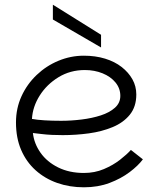

<svg xmlns="http://www.w3.org/2000/svg" viewBox="-20 -790 666 817"><path d="M337 7Q276 7 223.5 -11.5Q171 -30 131.5 -65.5Q92 -101 70 -152Q48 -203 48 -269Q48 -329 71.5 -380.5Q95 -432 136 -471Q177 -510 229 -531.5Q281 -553 337 -553Q386 -553 427 -540.5Q468 -528 497.5 -505Q527 -482 543.5 -452.5Q560 -423 560 -388Q560 -336 532.5 -302Q505 -268 459 -249Q413 -230 358 -222.5Q303 -215 247 -215Q224 -215 201.5 -216Q179 -217 158.5 -219.5Q138 -222 120 -224Q125 -179 152.5 -140Q180 -101 227.5 -77.5Q275 -54 337 -54Q383 -54 422 -70.5Q461 -87 490.5 -110Q520 -133 537 -152L588 -112Q568 -85 531.5 -57.5Q495 -30 446 -11.5Q397 7 337 7ZM240 -276Q283 -276 327.5 -281.5Q372 -287 409 -299Q446 -311 469 -331.5Q492 -352 492 -382Q492 -414 471.5 -439Q451 -464 416.5 -478Q382 -492 341 -492Q279 -492 229 -461.5Q179 -431 149 -383.5Q119 -336 116 -284Q137 -280 169.5 -278Q202 -276 240 -276ZM205 -770 410 -642V-588L205 -707Z"/></svg>

Font: Parkinsans Light Light
Style: Regular
Weight: 300
Version: Version 1.000